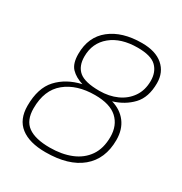

<svg xmlns="http://www.w3.org/2000/svg" viewBox="-173 -854 945 997"><g transform="rotate(30 300.0 -355.0)"><path d="M240 16Q143 16 91 -24.5Q39 -65 39 -147Q39 -253 91 -309.5Q143 -366 230 -386Q185 -400 159 -427Q133 -454 133 -512Q133 -614 203.5 -670Q274 -726 392 -726Q474 -726 518.5 -687.5Q563 -649 563 -584Q563 -499 519 -452.5Q475 -406 408 -386Q464 -370 496 -328Q528 -286 528 -223Q528 -109 453 -46.5Q378 16 240 16ZM323 -400Q381 -400 427.5 -421Q474 -442 501.5 -482Q529 -522 529 -578Q529 -631 497 -662.5Q465 -694 385 -694Q285 -694 226 -645.5Q167 -597 167 -516Q167 -458 201.5 -429Q236 -400 323 -400ZM247 -16Q319 -16 374.5 -38.5Q430 -61 461.5 -106.5Q493 -152 493 -221Q493 -290 449.5 -330Q406 -370 316 -370Q207 -370 140 -315.5Q73 -261 73 -151Q73 -79 116.5 -47.5Q160 -16 247 -16Z"/></g></svg>

Font: Geist Mono Thin
Style: Italic
Weight: 100
Italic angle: -12°
Monospace: yes
Designer: Basement.studio, Andrés Briganti, Mateo Zaragoza
Foundry: Basement.studio, Vercel, Andrés Briganti, Guido Ferreyra, Mateo Zaragoza
Version: Version 1.500; ttfautohint (v1.8.4.7-5d5b)